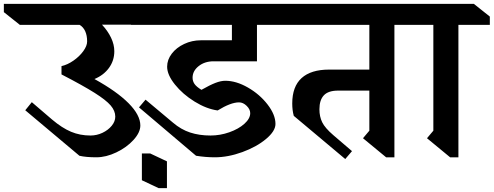

<svg xmlns="http://www.w3.org/2000/svg" viewBox="-99 -806 2561 996"><path d="M430 -678Q460 -646 477 -610.5Q494 -575 494 -540Q494 -492 466.5 -454Q439 -416 391 -396Q507 -332 568 -270.5Q629 -209 629 -155Q629 -119 593.5 -80Q558 -41 504.5 -15.5Q451 10 401 10Q347 10 313 2L32 -234L66 -276L171 -186Q223 -142 269.5 -122.5Q316 -103 370 -103Q403 -103 432.5 -117Q462 -131 480.5 -153.5Q499 -176 499 -201Q499 -231 475 -259Q451 -287 391.5 -324.5Q332 -362 220 -420V-463Q251 -470 282 -491.5Q313 -513 333 -540.5Q353 -568 353 -591Q353 -622 343 -644Q333 -666 314 -677H4L-79 -743V-786H603L687 -720V-678Z M900 -403Q900 -385 910 -370.5Q920 -356 946 -340Q990 -365 1018.5 -376Q1047 -387 1070 -387Q1126 -387 1187 -352Q1248 -317 1289 -264Q1330 -211 1330 -163Q1330 -126 1281 -85Q1232 -44 1158 -17Q1084 10 1015 10Q968 10 918 2L622 -249L656 -289L798 -170Q840 -134 887.5 -118.5Q935 -103 993 -103Q1043 -103 1091 -120Q1139 -137 1169 -164Q1199 -191 1199 -219Q1199 -239 1180.5 -257Q1162 -275 1141 -275Q1098 -275 1030 -233Q972 -241 910.5 -279Q849 -317 808.5 -367.5Q768 -418 768 -460Q768 -496 792 -527.5Q816 -559 856.5 -578Q897 -597 943 -597H1104V-677H581L498 -743V-786H1359L1443 -720V-677H1234V-488H1009Q963 -488 931.5 -463Q900 -438 900 -403Z M767 170H724L637 129V-10H680L767 31Z M1947 -677V10H1904L1784 -89L1817 -128V-336H1655Q1604 -336 1581 -311.5Q1558 -287 1558 -239Q1558 -201 1572.5 -171.5Q1587 -142 1630 -105L1727 -22L1692 19L1425 -205Q1417 -234 1417 -269Q1417 -357 1465.5 -401Q1514 -445 1608 -445H1817V-677H1357L1270 -743V-786H2027L2110 -720V-677Z M2279 -677V10H2236L2116 -89L2149 -128V-677H2087L2004 -743V-786H2359L2442 -720V-677Z"/></svg>

Font: Inknut Antiqua Medium
Style: Regular
Weight: 500
Designer: Claus Eggers Sørensen
Foundry: Claus Eggers Sørensen
Version: Version 1.003; ttfautohint (v1.8.2) -l 8 -r 50 -G 200 -x 14 